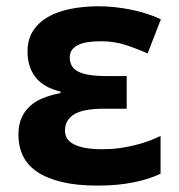

<svg xmlns="http://www.w3.org/2000/svg" viewBox="-20 -576 565 606"><path d="M379.9 -335.9V-232.9H309.1Q242.7 -232.9 213.9 -215.1Q185.1 -197.3 185.1 -164.1Q185.1 -150.4 191.4 -139.6Q197.8 -128.9 212.2 -121.1Q226.6 -113.3 249.3 -109.1Q272 -105 304.2 -105Q332 -105 357.9 -108.6Q383.8 -112.3 407.2 -118.2Q430.7 -124 450.9 -131.6Q471.2 -139.2 486.8 -147V-27.8Q451.7 -10.7 401.6 -0.5Q351.6 9.8 288.1 9.8Q222.2 9.8 174.8 -1.7Q127.4 -13.2 96.9 -33.9Q66.4 -54.7 52.2 -84.5Q38.1 -114.3 38.1 -150.9Q38.1 -181.2 47.6 -203.1Q57.1 -225.1 74.5 -241Q91.8 -256.8 116.5 -266.6Q141.1 -276.4 170.9 -282.2V-287.1Q118.2 -299.3 92.5 -331.8Q66.9 -364.3 66.9 -413.1Q66.9 -452.1 84.7 -479.2Q102.5 -506.3 133.1 -523.4Q163.6 -540.5 204.3 -548.3Q245.1 -556.2 291 -556.2Q317.4 -556.2 344.2 -553.2Q371.1 -550.3 396.5 -544.9Q421.9 -539.6 445.1 -532Q468.3 -524.4 487.8 -515.1L445.8 -407.2Q413.6 -421.9 377.2 -433.8Q340.8 -445.8 298.8 -445.8Q276.4 -445.8 258.1 -443.1Q239.7 -440.4 227.1 -434.3Q214.4 -428.2 207.3 -418.7Q200.2 -409.2 200.2 -395Q200.2 -362.8 228 -349.4Q255.9 -335.9 315.9 -335.9Z"/></svg>

Font: Droid Sans
Style: Bold
Weight: 700
Foundry: Ascender Corporation
Version: Version 1.00 build 112